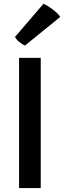

<svg xmlns="http://www.w3.org/2000/svg" viewBox="-20 -958 327 978"><path d="M77.1 -663.1H187.5V0H77.1ZM107.4 -726.1Q100.1 -729 92 -734.1Q84 -739.3 76.9 -745.1Q69.8 -751 64.5 -757.6Q59.1 -764.2 56.6 -770L201.2 -938.5Q210 -935.5 223.1 -927.5Q236.3 -919.4 249.3 -909.4Q262.2 -899.4 272.7 -889.2Q283.2 -878.9 286.6 -871.6L107.4 -726.1Z"/></svg>

Font: Basic
Style: Regular
Weight: 400
Designer: Magnus Gaarde
Foundry: Magnus Gaarde
Version: Version 1.003; ttfautohint (v1.1) -l 6 -r 16 -G 0 -x 16 -D l